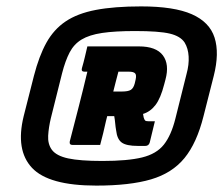

<svg xmlns="http://www.w3.org/2000/svg" viewBox="-20 -780 698 600"><path d="M421 -760Q524 -760 579.5 -735.5Q635 -711 650.5 -662.5Q666 -614 648 -543L616 -417Q595 -333 556.5 -286Q518 -239 452 -219.5Q386 -200 281 -200Q132 -200 80 -255.5Q28 -311 54 -417L86 -543Q102 -605 125 -646.5Q148 -688 185 -713Q222 -738 279.5 -749Q337 -760 421 -760ZM402 -683Q339 -683 299 -677Q259 -671 235 -656.5Q211 -642 197.5 -616Q184 -590 174 -551L139 -411Q132 -382 130.5 -356Q129 -330 142 -312Q156 -293 193 -285Q230 -277 300 -277Q379 -277 424 -288Q469 -299 492 -328Q515 -357 528 -409L563 -549Q571 -578 569.5 -603.5Q568 -629 557 -647Q544 -667 510.5 -675Q477 -683 402 -683ZM414 -635Q468 -635 489 -607Q510 -579 497 -531L493 -516Q482 -473 466 -452Q450 -431 427 -424Q428 -418 429 -413Q431 -406 433.5 -403.5Q436 -401 445 -401H464Q460 -385 455.5 -366Q451 -347 448 -335Q445 -324 434 -324H411Q375 -324 360.5 -334.5Q346 -345 343 -372Q341 -383 340 -394.5Q339 -406 337 -417H315Q313 -409 311 -401Q307 -382 302.5 -364Q298 -346 293 -327H207Q196 -327 198 -338Q212 -392 226 -446.5Q240 -501 253 -556H244Q233 -556 236 -567Q241 -584 245 -601Q249 -618 253 -635ZM383 -556H350Q346 -541 342 -525.5Q338 -510 334 -494H361Q380 -494 388.5 -499Q397 -504 401 -519L404 -532Q407 -546 402 -551Q397 -556 383 -556Z"/></svg>

Font: Recursive Sn Lnr St XBk
Style: Italic
Weight: 1000
Italic angle: -15°
Version: Version 1.079;hotconv 1.0.112;makeotfexe 2.5.65598; ttfautoh